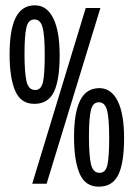

<svg xmlns="http://www.w3.org/2000/svg" viewBox="-20 -690 502 721"><path d="M109 -300Q58 -300 37 -349Q16 -398 16 -486Q16 -578 39 -624Q62 -670 111 -670Q156 -670 180 -621.5Q204 -573 204 -483Q204 -388 182 -344Q160 -300 109 -300ZM101 0 302 -660H357L155 0ZM112 -352Q135 -352 141.5 -382.5Q148 -413 148 -482Q148 -557 140 -587Q132 -617 109 -617Q86 -617 79 -586Q72 -555 72 -488Q72 -418 79.5 -385Q87 -352 112 -352ZM351 11Q300 11 279 -38Q258 -87 258 -175Q258 -267 281 -313Q304 -359 353 -359Q398 -359 422 -310.5Q446 -262 446 -172Q446 -77 424 -33Q402 11 351 11ZM354 -41Q377 -41 383.5 -71.5Q390 -102 390 -171Q390 -246 382 -276Q374 -306 351 -306Q328 -306 321 -275Q314 -244 314 -177Q314 -107 321.5 -74Q329 -41 354 -41Z"/></svg>

Font: Bricolage Grotesque 96pt Condensed ExtraLight
Style: Regular
Weight: 200
Width: 3
Designer: Mathieu Triay
Foundry: Atelier Triay
Version: Version 1.001; ttfautohint (v1.8.4.7-5d5b);gftools[0.9.33.de